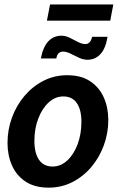

<svg xmlns="http://www.w3.org/2000/svg" viewBox="-20 -852 544 882"><path d="M203.5 10Q140 10 98 -17.5Q56 -45 35.2 -91.8Q14.5 -138.5 14.5 -195Q14.5 -256 35 -312Q55.5 -368 92.8 -411.8Q130 -455.5 180 -481Q230 -506.5 289 -506.5Q352.5 -506.5 394.2 -478.8Q436 -451 456.8 -404.2Q477.5 -357.5 477.5 -301Q477.5 -240.5 457 -184.5Q436.5 -128.5 399.5 -84.8Q362.5 -41 312.5 -15.5Q262.5 10 203.5 10ZM221.5 -87Q259 -87 289 -114.8Q319 -142.5 336.5 -189.2Q354 -236 354 -292.5Q354 -347.5 333 -378.2Q312 -409 270.5 -409Q234 -409 204 -381.8Q174 -354.5 156 -308Q138 -261.5 138 -204.5Q138 -149 159.2 -118Q180.5 -87 221.5 -87ZM382 -577.5Q362.5 -577.5 342.8 -586.8Q323 -596 304.2 -605.5Q285.5 -615 269 -615Q259.5 -615 251 -608.8Q242.5 -602.5 238.5 -583.5H167.5Q178 -637 202.2 -662.5Q226.5 -688 262 -688Q281 -688 300.5 -678.5Q320 -669 338.2 -659.2Q356.5 -649.5 372.5 -649.5Q383 -649.5 391.2 -657.5Q399.5 -665.5 403 -683H474Q465.5 -629.5 441.5 -603.5Q417.5 -577.5 382 -577.5ZM195.5 -757 210 -831.5H500.5L486.5 -757Z"/></svg>

Font: Cabin Condensed
Style: Bold Italic
Weight: 700
Width: 3
Italic angle: -10°
Designer: Pablo Impallari
Foundry: Pablo Impallari. http://www.impallari.com Igino Marini. http://www.ikern.com
Version: Version 3.001; ttfautohint (v1.8.3)